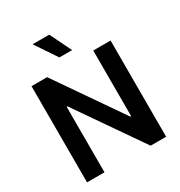

<svg xmlns="http://www.w3.org/2000/svg" viewBox="-218 -1109 1177 1257"><g transform="rotate(-30 370.5 -480.5)"><path d="M189.6 -727.3 532 -231.5H538.4V-727.3H669.4V0H552.2L209.5 -495.4H203.5V0H71.7V-727.3ZM214.8 -961.3H340.9L420.1 -799H323.9Z"/></g></svg>

Font: Inter P Semi Bold
Style: Regular
Weight: 600
Designer: Rasmus Andersson
Foundry: rsms
Version: Version 3.018;git-588b23468